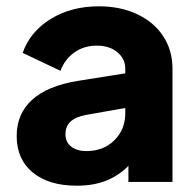

<svg xmlns="http://www.w3.org/2000/svg" viewBox="-20 -578 623 610"><path d="M33 -146Q33 -216 81.5 -260.5Q130 -305 227 -321L378 -345V-360Q378 -391 353 -412Q328 -433 287 -433Q247 -433 216.5 -411.5Q186 -390 172 -353L52 -410Q76 -478 141.5 -518Q207 -558 294 -558Q362 -558 415.5 -533Q469 -508 498.5 -463Q528 -418 528 -360V0H388V-51Q356 -19 316 -3.5Q276 12 224 12Q135 12 84 -30Q33 -72 33 -146ZM254 -98Q309 -98 343.5 -132.5Q378 -167 378 -218V-235L254 -213Q221 -207 204.5 -192Q188 -177 188 -151Q188 -126 206.5 -112Q225 -98 254 -98Z"/></svg>

Font: Eudoxus Sans ExtraBold
Style: Regular
Weight: 800
Designer: Stijn de Vries
Foundry: tokotype
Version: Version 2.005